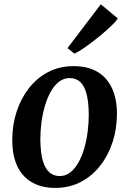

<svg xmlns="http://www.w3.org/2000/svg" viewBox="-20 -884 616 916"><path d="M331.5 -568.5Q397.5 -568.5 443.2 -542.2Q489 -516 513.2 -465.5Q537.5 -415 538 -342Q538 -271.5 517.8 -208Q497.5 -144.5 459 -94.8Q420.5 -45 366 -16.2Q311.5 12.5 243.5 12.5Q179 12.5 133 -13.8Q87 -40 63 -90.2Q39 -140.5 38.5 -213Q38 -284 58.2 -348Q78.5 -412 116.8 -461.8Q155 -511.5 209.2 -540Q263.5 -568.5 331.5 -568.5ZM313 -511.5Q283.5 -511.5 260.8 -493.5Q238 -475.5 221.2 -445Q204.5 -414.5 193.5 -376.2Q182.5 -338 177.5 -297.8Q172.5 -257.5 172.5 -220Q173 -156 184.2 -117.5Q195.5 -79 216 -61.5Q236.5 -44 264.5 -44Q293.5 -44 316 -62Q338.5 -80 355.2 -110.5Q372 -141 382.8 -179.2Q393.5 -217.5 398.5 -258Q403.5 -298.5 403.5 -336Q403 -400 392.2 -438.5Q381.5 -477 361.5 -494.2Q341.5 -511.5 313 -511.5ZM302 -654.5 461 -863.5 542 -796Q536.5 -786 519.2 -768.8Q502 -751.5 477.8 -730.5Q453.5 -709.5 427.2 -689.2Q401 -669 376.8 -652.5Q352.5 -636 335 -628Z"/></svg>

Font: Merriweather Light 18pt SemiBold
Style: Italic
Weight: 600
Italic angle: -7.8°
Version: Version 2.101